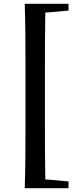

<svg xmlns="http://www.w3.org/2000/svg" viewBox="-20 -819 412 1017"><path d="M166 178H343V142L220 131C218 28 218 -75 218 -177V-445C218 -548 218 -651 220 -752L343 -763V-799H111C115 -682 115 -562 115 -445V-177C115 -57 115 62 111 178Z"/></svg>

Font: Noto Serif SC
Style: Bold
Weight: 700
Designer: Ryoko NISHIZUKA 西塚涼子 (kana & ideographs); Frank Grießhammer (Latin, Greek & Cyrillic); Wenlong ZHANG 张文龙 (bopomofo); San
Foundry: Adobe
Version: Version 2.001;hotconv 1.1.0;makeotfexe 2.6.0